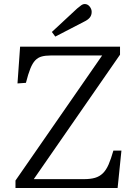

<svg xmlns="http://www.w3.org/2000/svg" viewBox="-20 -935 683 955"><path d="M57 0V-37L488 -659H232Q206 -659 187.5 -654Q169 -649 155.5 -635Q142 -621 131 -594Q120 -567 109 -523L67 -520L80 -703H577V-663L148 -44H398Q430 -44 452.5 -50.5Q475 -57 491.5 -73Q508 -89 520 -116.5Q532 -144 544 -186H584L565 0ZM255 -753 238 -776 364 -893Q377 -904 385 -909.5Q393 -915 401 -915Q416 -915 426 -902.5Q436 -890 436 -876Q436 -859 426.5 -847.5Q417 -836 398 -827Z"/></svg>

Font: Literata 18pt Light
Style: Regular
Weight: 300
Designer: Latin by Veronika Burian and Jose Scaglione. Greek by Irene Vlachou. Cyrillic by Vera Evstafieva.
Foundry: TypeTogether
Version: Version 3.103;gftools[0.9.29]